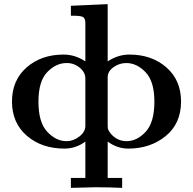

<svg xmlns="http://www.w3.org/2000/svg" viewBox="-20 -714 934 929"><path d="M38 -223Q38 -326 109 -388Q180 -450 288 -450Q343 -450 393 -417V-605Q392 -627 380 -632.5Q368 -638 331 -638H323V-686L501 -694V-417Q551 -450 606 -450Q714 -450 785 -388Q856 -326 856 -223Q856 -116 781.5 -55.5Q707 5 601 5Q547 5 501 -29V147H571V195Q506 192 442 192Q431 192 323 195V147H393V-29Q347 5 292 5Q182 5 110 -57Q38 -119 38 -223ZM166 -222Q166 -122 208.5 -76.5Q251 -31 302 -31Q335 -31 364 -53.5Q393 -76 393 -105V-335Q393 -361 372 -381Q342 -409 304 -409H302Q251 -409 208.5 -365Q166 -321 166 -222ZM501 -111Q501 -99 501.5 -94.5Q502 -90 506 -82Q510 -74 519 -64Q549 -31 592 -31Q643 -31 685 -76.5Q727 -122 727 -222Q727 -320 684.5 -364.5Q642 -409 591 -409Q558 -409 530 -389.5Q502 -370 501 -342Z"/></svg>

Font: CMU Serif
Style: Bold
Weight: 700
Version: Version 0.7.0